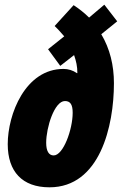

<svg xmlns="http://www.w3.org/2000/svg" viewBox="-20 -789 520 819"><path d="M191 10C406 10 466 -251 466 -434C466 -510 449 -581 412 -643L480 -698L425 -769L360 -714C340 -734 318 -751 294 -767L213 -678C228 -664 241 -649 254 -634L185 -579L237 -508L296 -554C305 -527 310 -507 310 -477H308C291 -489 271 -495 251 -495C88 -495 13 -302 13 -174C13 -57 75 10 191 10ZM209 -126C188 -126 177 -145 177 -180C177 -245 212 -358 257 -358C280 -358 290 -343 290 -308C290 -237 250 -126 209 -126Z"/></svg>

Font: Noto Sans UI Condensed Black
Style: Italic
Weight: 900
Width: 3
Italic angle: -192°
Designer: Monotype Design Team
Foundry: Monotype Imaging Inc.
Version: Version 1.901